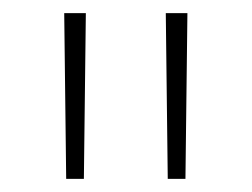

<svg xmlns="http://www.w3.org/2000/svg" viewBox="-20 -720 384 293"><path d="M81 -447 78 -700H111L108 -447ZM236 -447 233 -700H266L263 -447Z"/></svg>

Font: Montserrat Thin ExtraLight
Style: Regular
Weight: 250
Version: Version 9.000